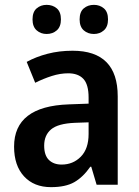

<svg xmlns="http://www.w3.org/2000/svg" viewBox="-20 -761 574 791"><path d="M279 -552Q465 -552 465 -364V0H378L356 -74H352Q322 -31 286 -10.5Q250 10 190 10Q120 10 79 -34.5Q38 -79 38 -157Q38 -323 263 -331L345 -334V-359Q345 -413 323.5 -436Q302 -459 261 -459Q228 -459 193.5 -448Q159 -437 125 -420L90 -506Q128 -527 176 -539.5Q224 -552 279 -552ZM288 -255Q219 -252 190.5 -228Q162 -204 162 -161Q162 -121 181.5 -102Q201 -83 234 -83Q281 -83 313 -115.5Q345 -148 345 -209V-257ZM114 -681Q114 -712 131 -726.5Q148 -741 172 -741Q197 -741 214 -726.5Q231 -712 231 -681Q231 -651 214 -636Q197 -621 172 -621Q148 -621 131 -636Q114 -651 114 -681ZM308 -681Q308 -712 325 -726.5Q342 -741 367 -741Q391 -741 408 -726.5Q425 -712 425 -681Q425 -651 408 -636Q391 -621 367 -621Q342 -621 325 -636Q308 -651 308 -681Z"/></svg>

Font: Noto Sans Khmer SemiCondensed SemiBold
Style: Regular
Weight: 600
Width: 4
Designer: Danh Hong and the Monotype Design Team
Foundry: Monotype Imaging Inc.
Version: Version 2.004; ttfautohint (v1.8.4.7-5d5b)